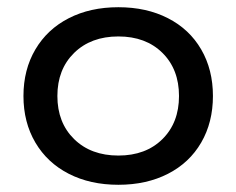

<svg xmlns="http://www.w3.org/2000/svg" viewBox="-20 -502 655 532"><path d="M570 -236Q570 -163 537.5 -107Q505 -51 445.5 -20.5Q386 10 308 10Q230 10 170.5 -20.5Q111 -51 78 -107Q45 -163 45 -236Q45 -309 78 -365Q111 -421 170.5 -451.5Q230 -482 308 -482Q386 -482 445.5 -451.5Q505 -421 537.5 -365Q570 -309 570 -236ZM476 -236Q476 -310 430 -355.5Q384 -401 308 -401Q232 -401 185.5 -355.5Q139 -310 139 -236Q139 -162 185.5 -116.5Q232 -71 308 -71Q384 -71 430 -116.5Q476 -162 476 -236Z"/></svg>

Font: Madhuban
Style: Regular
Weight: 400
Designer: jaikishan Patel
Foundry: MagicType
Version: Version 1.000